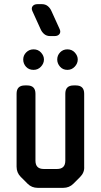

<svg xmlns="http://www.w3.org/2000/svg" viewBox="-20 -897 486 926"><path d="M113 -11Q133 9 162 9H285Q314 9 334 -11L366 -43Q388 -65 386 -93V-445Q386 -485 346 -485H335Q295 -485 295 -445V-122Q295 -82 255 -82H191Q151 -82 151 -122V-445Q151 -485 111 -485H100Q60 -485 60 -445V-93Q60 -64 80 -44ZM142 -560Q163 -560 177.5 -575.5Q192 -591 192 -610Q192 -628 178 -643.5Q164 -659 142 -659Q121 -659 106.5 -644.5Q92 -630 92 -610Q92 -590 105.5 -575Q119 -560 142 -560ZM305 -560Q326 -560 340.5 -575.5Q355 -591 355 -610Q355 -628 341 -643.5Q327 -659 305 -659Q284 -659 270 -644.5Q256 -630 256 -610Q256 -591 269.5 -575.5Q283 -560 305 -560ZM176 -756Q182 -742 193.5 -732.5Q205 -723 222 -723H243Q259 -723 266.5 -732.5Q274 -742 268 -756L228 -844Q222 -858 210.5 -867.5Q199 -877 182 -877H161Q145 -877 137.5 -867.5Q130 -858 136 -844Z"/></svg>

Font: WDXL Lubrifont TC
Style: Regular
Weight: 400
Designer: [WDXL Lubrifont] Copyright 2020-2022 (c) NightFurySL2001, Skr-ZERO; [ZCOOL QingKe HuangYou] Copyright 2018-2022 (c) The 
Version: Version 2.001;hotconv 1.1.1;makeotfexe 2.6.0